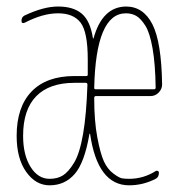

<svg xmlns="http://www.w3.org/2000/svg" viewBox="-20 -550 540 580"><path d="M360.4 -509.8Q269.5 -509.8 264.6 -284.2Q264.6 -280.3 269.5 -280.3H445.3Q450.2 -280.3 450.2 -285.2Q449.2 -356.4 440.9 -403.8Q432.6 -451.2 418.9 -472.7Q405.3 -494.1 391.6 -502Q377.9 -509.8 360.4 -509.8ZM129.9 -9.8Q153.3 -9.8 169.9 -20Q186.5 -30.3 203.6 -58.1Q220.7 -85.9 231 -145.5Q241.2 -205.1 244.1 -293.9Q244.1 -299.8 239.3 -299.8H205.1Q128.9 -299.8 89.4 -259.3Q49.8 -218.8 49.8 -139.6Q49.8 -82 72.3 -45.9Q94.7 -9.8 129.9 -9.8ZM240.2 -320.3Q245.1 -320.3 245.1 -324.2V-370.1Q245.1 -453.1 223.6 -481.4Q202.1 -509.8 155.3 -509.8Q109.4 -509.8 54.7 -481.4Q44.9 -477.5 44.9 -487.3Q44.9 -498 53.7 -502.9Q111.3 -530.3 155.3 -530.3Q202.1 -530.3 227.5 -508.3Q252.9 -486.3 260.7 -434.6Q260.7 -433.6 261.7 -433.6Q262.7 -433.6 262.7 -434.6Q289.1 -529.3 360.4 -530.3Q413.1 -530.3 440.4 -476.6Q467.8 -422.9 469.7 -294.9Q469.7 -281.2 459.5 -270.5Q449.2 -259.8 434.6 -259.8H269.5Q264.6 -259.8 264.6 -253.9Q264.6 -184.6 273.9 -135.3Q283.2 -85.9 293.9 -62.5Q304.7 -39.1 322.3 -25.9Q339.8 -12.7 349.1 -11.2Q358.4 -9.8 370.1 -9.8Q413.1 -9.8 450.2 -33.2Q453.1 -35.2 456.5 -33.7Q460 -32.2 460 -28.3Q460 -14.6 450.2 -9.8Q412.1 9.8 370.1 9.8Q274.4 9.8 252 -146.5Q251 -146.5 250 -144.5Q235.4 -58.6 205.6 -24.4Q175.8 9.8 129.9 9.8Q87.9 9.8 59.1 -30.8Q30.3 -71.3 30.3 -139.6Q30.3 -226.6 75.2 -273.4Q120.1 -320.3 205.1 -320.3Z"/></svg>

Font: Rounded-L Mgen+ 2m thin
Style: Regular
Weight: 100
Designer: [Source Han Sans]
Ryoko NISHIZUKA  (kana & ideographs); Paul D. Hunt (Latin, Greek & Cyrillic); Wenlong ZHANG  (bopomofo
Version: Version 1.059.20150602